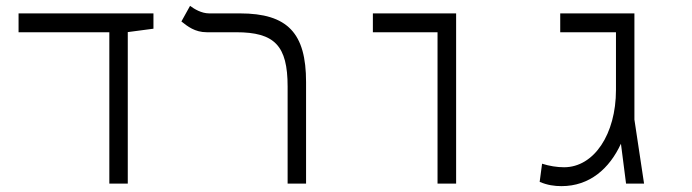

<svg xmlns="http://www.w3.org/2000/svg" viewBox="-20 -632 2384 661"><path d="M356.4 0H419.9V-521.5L508.3 -533.2V-585.9H43.9V-521H356.4Z M1033.7 -349.6C1033.7 -517.1 971.2 -585.9 805.7 -585.9H700.2C673.3 -585.9 648.9 -601.1 634.3 -611.8L604.5 -558.1C625.5 -541.5 650.9 -521 691.9 -521H793C925.3 -521 970.2 -475.1 970.2 -334V0H1033.7Z M1486.3 0H1550.3V-585.9H1263.7V-521H1486.3Z M1913.1 8.8C2009.8 8.8 2078.1 -51.3 2117.7 -137.2L2135.3 0H2197.3L2164.1 -220.2V-585.9H1908.7V-521H2100.6V-322.3C2100.6 -169.9 2024.9 -56.2 1921.9 -56.2C1897.5 -56.2 1871.1 -60.5 1846.2 -68.4L1837.9 -5.9C1864.3 5.4 1888.7 8.8 1913.1 8.8Z"/></svg>

Font: Cascadia Code Light
Style: Regular
Weight: 300
Monospace: yes
Designer: Aaron Bell
Foundry: Saja Typeworks
Version: Version 2404.023